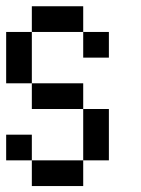

<svg xmlns="http://www.w3.org/2000/svg" viewBox="-20 -687 457 623"><path d="M0 -166.7V-250H83.3V-166.7ZM0 -416.7V-583.3H83.3V-416.7ZM83.3 -166.7H250V-83.3H83.3ZM83.3 -416.7H250V-333.3H83.3ZM83.3 -583.3V-666.7H250V-583.3ZM250 -166.7V-333.3H333.3V-166.7ZM250 -583.3H333.3V-500H250Z"/></svg>

Font: Galmuri11 Condensed
Style: Regular
Weight: 400
Width: 3
Designer: Lee Minseo (quiple)
Version: Version 2.399;hotconv 1.1.1;makeotfexe 2.6.0 DEVELOPMENT